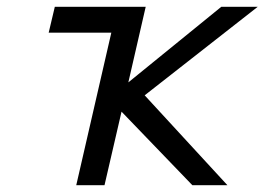

<svg xmlns="http://www.w3.org/2000/svg" viewBox="-20 -544 777 564"><path d="M307 -448H123L141 -524H408L357 -302L630 -524H737L405 -264L648 0H545L337 -216L287 0H204Z"/></svg>

Font: Miedinger
Style: Italic
Weight: 400
Italic angle: -13°
Version: Version 001.000